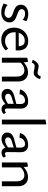

<svg xmlns="http://www.w3.org/2000/svg" viewBox="1146 -1904 767 3100"><g transform="rotate(90 1530.0 -353.5)"><path d="M183 10Q153 10 125 4.5Q97 -1 74.5 -10Q52 -19 36 -29L58 -93Q82 -70 118 -56.5Q154 -43 187 -43Q226 -43 247 -62.5Q268 -82 268 -107Q268 -132 252.5 -146.5Q237 -161 212.5 -171Q188 -181 161.5 -190Q135 -199 110.5 -212.5Q86 -226 71 -248Q56 -270 56 -304Q56 -345 76 -371.5Q96 -398 129.5 -412Q163 -426 204 -426Q235 -426 267 -418Q299 -410 322 -396L300 -336Q281 -355 251 -365Q221 -375 200 -375Q164 -375 145.5 -359Q127 -343 127 -320Q127 -298 142.5 -284Q158 -270 182 -260Q206 -250 233.5 -240.5Q261 -231 285.5 -217Q310 -203 325.5 -180.5Q341 -158 341 -123Q341 -96 330.5 -72Q320 -48 299.5 -29.5Q279 -11 249.5 -0.5Q220 10 183 10Z M627 10Q568 10 522.5 -14.5Q477 -39 451.5 -85Q426 -131 426 -194Q426 -263 454.5 -315Q483 -367 532 -396Q581 -425 643 -425Q718 -425 756 -381.5Q794 -338 794 -262Q794 -253 794 -243Q794 -233 792 -223H725V-263Q725 -316 704 -342.5Q683 -369 637 -369Q596 -369 565 -349Q534 -329 517 -292Q500 -255 500 -205Q500 -134 539.5 -92.5Q579 -51 643 -51Q676 -51 706.5 -63.5Q737 -76 766 -101L793 -60Q766 -34 738 -18.5Q710 -3 682 3.5Q654 10 627 10ZM468 -223 477 -272H782V-223Z M1216 0V-239Q1216 -297 1190 -330Q1164 -363 1116 -363Q1091 -363 1063.5 -353Q1036 -343 1012 -322.5Q988 -302 971 -269L944 -293Q968 -337 1001.5 -365.5Q1035 -394 1073.5 -408Q1112 -422 1149 -422Q1192 -422 1224.5 -403.5Q1257 -385 1276 -350Q1295 -315 1295 -266V0ZM912 0V-409L977 -423L991 -327V0ZM991 -484 947 -496Q960 -538 988.5 -565.5Q1017 -593 1049 -593Q1065 -593 1083 -589Q1101 -585 1119.5 -580.5Q1138 -576 1155 -576Q1175 -576 1190 -590Q1205 -604 1213 -628L1257 -618Q1245 -571 1217 -542Q1189 -513 1155 -513Q1136 -513 1118 -517.5Q1100 -522 1083 -526Q1066 -530 1049 -530Q1029 -530 1013.5 -518Q998 -506 991 -484Z M1740 6Q1700 6 1677 -22Q1654 -50 1655 -104L1659 -289Q1660 -319 1653 -337.5Q1646 -356 1633 -365Q1620 -374 1601 -374Q1582 -374 1559.5 -365Q1537 -356 1520.5 -336Q1504 -316 1500 -284L1424 -292Q1430 -321 1447 -345.5Q1464 -370 1490.5 -387.5Q1517 -405 1549 -414.5Q1581 -424 1614 -424Q1676 -424 1705 -390Q1734 -356 1733 -299L1731 -89Q1731 -70 1738 -59Q1745 -48 1758 -48Q1768 -48 1778.5 -53Q1789 -58 1796 -67L1821 -30Q1808 -14 1786.5 -4Q1765 6 1740 6ZM1519 6Q1472 6 1443.5 -20Q1415 -46 1415 -88Q1415 -112 1425.5 -133.5Q1436 -155 1461.5 -172Q1487 -189 1534 -201L1699 -244L1704 -205L1553 -159Q1516 -147 1504.5 -131.5Q1493 -116 1493 -99Q1493 -76 1508.5 -64Q1524 -52 1547 -52Q1576 -52 1612 -71.5Q1648 -91 1693 -120L1702 -93Q1659 -52 1613.5 -23Q1568 6 1519 6Z M1911 0V-704L1988 -717V0Z M2444 6Q2404 6 2381 -22Q2358 -50 2359 -104L2363 -289Q2364 -319 2357 -337.5Q2350 -356 2337 -365Q2324 -374 2305 -374Q2286 -374 2263.5 -365Q2241 -356 2224.5 -336Q2208 -316 2204 -284L2128 -292Q2134 -321 2151 -345.5Q2168 -370 2194.5 -387.5Q2221 -405 2253 -414.5Q2285 -424 2318 -424Q2380 -424 2409 -390Q2438 -356 2437 -299L2435 -89Q2435 -70 2442 -59Q2449 -48 2462 -48Q2472 -48 2482.5 -53Q2493 -58 2500 -67L2525 -30Q2512 -14 2490.5 -4Q2469 6 2444 6ZM2223 6Q2176 6 2147.5 -20Q2119 -46 2119 -88Q2119 -112 2129.5 -133.5Q2140 -155 2165.5 -172Q2191 -189 2238 -201L2403 -244L2408 -205L2257 -159Q2220 -147 2208.5 -131.5Q2197 -116 2197 -99Q2197 -76 2212.5 -64Q2228 -52 2251 -52Q2280 -52 2316 -71.5Q2352 -91 2397 -120L2406 -93Q2363 -52 2317.5 -23Q2272 6 2223 6Z M2907 0V-239Q2907 -297 2881 -330Q2855 -363 2807 -363Q2782 -363 2754.5 -353Q2727 -343 2703 -322.5Q2679 -302 2662 -269L2635 -293Q2659 -337 2692.5 -365.5Q2726 -394 2764.5 -408Q2803 -422 2840 -422Q2883 -422 2915.5 -403.5Q2948 -385 2967 -350Q2986 -315 2986 -266V0ZM2603 0V-409L2668 -423L2682 -327V0Z"/></g></svg>

Font: Ysabeau Office Medium
Style: Regular
Weight: 500
Designer: Christian Thalmann (Catharsis Fonts)
Version: Version 2.001;gftools[0.9.30]; featfreeze: tnum,lnum,ss02